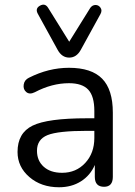

<svg xmlns="http://www.w3.org/2000/svg" viewBox="-20 -781 570 810"><path d="M223 -571 140 -722Q127 -745 148.5 -757Q170 -769 183 -748L272 -605L361 -748Q370 -760 383 -760Q396 -760 404 -748.5Q412 -737 404 -722L321 -571Q303 -538 272 -538Q241 -538 223 -571ZM229 9Q154 9 104 -34Q54 -77 54 -140Q54 -220 117.5 -251Q181 -282 346 -282H378V-313Q378 -375 352.5 -402.5Q327 -430 271 -430Q199 -430 127 -392Q105 -381 91 -392.5Q77 -404 80 -424Q83 -444 102 -453Q185 -495 271 -495Q366 -495 411 -449Q456 -403 456 -306V-35Q456 7 419 7Q380 7 380 -35V-85Q361 -41 321.5 -16Q282 9 229 9ZM242 -52Q301 -52 339.5 -93.5Q378 -135 378 -199V-229H347Q225 -229 180.5 -211Q136 -193 136 -145Q136 -103 164.5 -77.5Q193 -52 242 -52Z"/></svg>

Font: Nunito
Style: Regular
Weight: 400
Designer: Vernon Adams
Foundry: Vernon Adams
Version: Version 3.602